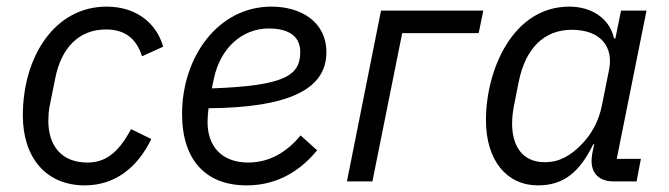

<svg xmlns="http://www.w3.org/2000/svg" viewBox="-20 -548 2020 580"><path d="M236 12C325 12 394 -39 437 -128L376 -158C335 -81 294 -57 244 -57C165 -57 126 -109 126 -183C126 -195 127 -213 130 -228L147 -312C165 -403 218 -459 300 -459C357 -459 392 -432 409 -378L473 -407C453 -477 393 -528 302 -528C146 -528 49 -378 49 -199C49 -72 119 12 236 12Z M725 12C799 12 874 -16 938 -94L888 -139C848 -90 795 -57 730 -57C650 -57 607 -106 607 -179C607 -190 608 -207 610 -221C850 -223 966 -277 966 -390C966 -483 888 -528 800 -528C638 -528 530 -375 530 -204C530 -64 602 12 725 12ZM792 -462C841 -462 887 -446 887 -391C887 -320 841 -289 620 -281L626 -310C645 -402 711 -462 792 -462Z M1028 0H1105L1195 -448H1426L1440 -516H1131Z M1903 0 1916 -68H1843L1933 -516H1856L1839 -432H1835C1820 -497 1762 -528 1700 -528C1529 -528 1448 -337 1448 -185C1448 -63 1511 12 1605 12C1681 12 1730 -26 1772 -112H1775L1770 -89C1768 -79 1767 -70 1767 -62C1767 -25 1789 0 1834 0ZM1626 -58C1557 -58 1527 -108 1527 -175C1527 -192 1529 -209 1532 -226L1547 -301C1567 -401 1623 -458 1707 -458C1799 -458 1833 -402 1820 -338L1799 -233C1789 -181 1767 -142 1734 -109C1704 -79 1671 -58 1626 -58Z"/></svg>

Font: LVC Sans
Style: Italic
Weight: 400
Italic angle: -11.31°
Designer: Mike Abbink, Paul van der Laan, Pieter van Rosmalen
Foundry: Bold Monday
Version: Version 3.0